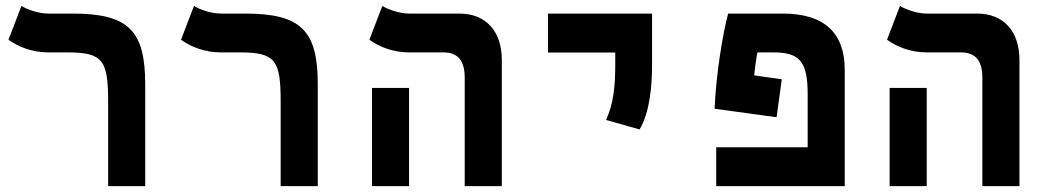

<svg xmlns="http://www.w3.org/2000/svg" viewBox="-20 -632 3556 652"><path d="M473.1 -345.2C473.1 -526.9 418 -585.9 226.6 -585.9H143.1C107.4 -585.9 67.4 -602.5 52.7 -611.8L8.8 -497.1C41 -473.6 88.4 -454.1 143.6 -454.1H208.5C330.6 -454.1 347.2 -426.8 347.2 -285.2V0H473.1Z M1059.1 -345.2C1059.1 -526.9 1003.9 -585.9 812.5 -585.9H729C693.4 -585.9 653.3 -602.5 638.7 -611.8L594.7 -497.1C627 -473.6 674.3 -454.1 729.5 -454.1H794.4C916.5 -454.1 933.1 -426.8 933.1 -285.2V0H1059.1Z M1558.1 0H1684.1V-428.2C1684.1 -527.3 1628.9 -585.9 1540 -585.9H1368.7C1333 -585.9 1293 -602.5 1278.3 -611.8L1234.4 -497.1C1266.6 -473.6 1314 -454.1 1369.1 -454.1H1485.4C1534.2 -454.1 1558.1 -426.8 1558.1 -368.2ZM1243.2 0H1369.1V-333.5H1243.2Z M2151.9 -192.4C2186.5 -250.5 2194.3 -338.4 2194.3 -414.1V-585.9H1840.8V-453.6H2069.3V-414.1C2069.3 -338.4 2063.5 -280.8 2038.1 -224.6Z M2634.8 -362.8 2541 -376C2543.9 -403.3 2547.4 -429.2 2551.8 -454.1H2604.5C2693.8 -454.1 2722.7 -426.3 2722.7 -311.5V-131.8H2412.1V0H2848.6V-395C2848.6 -521 2778.3 -585.9 2638.2 -585.9H2452.6C2435.1 -520.5 2411.6 -382.8 2406.7 -262.7L2617.2 -233.9Z M3315.9 0H3441.9V-428.2C3441.9 -527.3 3386.7 -585.9 3297.9 -585.9H3126.5C3090.8 -585.9 3050.8 -602.5 3036.1 -611.8L2992.2 -497.1C3024.4 -473.6 3071.8 -454.1 3127 -454.1H3243.2C3292 -454.1 3315.9 -426.8 3315.9 -368.2ZM3001 0H3127V-333.5H3001Z"/></svg>

Font: Cascadia Code
Style: Bold
Weight: 700
Monospace: yes
Designer: Aaron Bell
Foundry: Saja Typeworks
Version: Version 2404.023